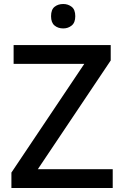

<svg xmlns="http://www.w3.org/2000/svg" viewBox="-20 -939 619 959"><path d="M543 0H37V-77L401 -620H48V-714H533V-637L169 -94H543ZM296 -919Q320 -919 338 -905Q356 -891 356 -858Q356 -826 338 -811.5Q320 -797 296 -797Q270 -797 252.5 -811.5Q235 -826 235 -858Q235 -891 252.5 -905Q270 -919 296 -919Z"/></svg>

Font: Noto Sans Meetei Mayek Medium
Style: Regular
Weight: 500
Designer: Monotype Design Team and Neelakash Kshetrimayum
Foundry: Monotype Imaging Inc.
Version: Version 2.002; ttfautohint (v1.8.4.7-5d5b)